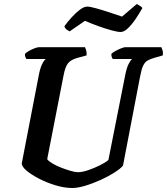

<svg xmlns="http://www.w3.org/2000/svg" viewBox="-20 -940 835 960"><path d="M342 0Q302 0 257.5 -13.5Q213 -27 174.5 -47Q136 -67 112 -87.5Q88 -108 89 -124L174 -564Q180 -597 190 -618Q200 -639 209 -645H112Q110 -648 107 -654.5Q104 -661 105 -671Q112 -678 126 -686Q140 -694 154 -699Q168 -704 174 -704H405Q407 -700 410.5 -689.5Q414 -679 413 -663L365 -650Q334 -641 320 -623.5Q306 -606 298 -564L216 -144Q223 -134 242.5 -122.5Q262 -111 286.5 -101.5Q311 -92 333.5 -85.5Q356 -79 370 -79Q391 -79 420.5 -89Q450 -99 478.5 -113Q507 -127 522 -140L606 -564Q613 -600 623 -620Q633 -640 641 -645H544Q542 -647 539 -654.5Q536 -662 537 -671Q544 -678 558 -685.5Q572 -693 586 -698.5Q600 -704 606 -704H787Q789 -700 792.5 -689Q796 -678 794 -663L749 -650Q729 -644 716.5 -636.5Q704 -629 695.5 -611Q687 -593 680 -555L595 -112Q583 -97 552.5 -77.5Q522 -58 483.5 -40.5Q445 -23 407 -11.5Q369 0 342 0ZM583 -780Q568 -780 537 -788.5Q506 -797 470 -810Q434 -823 405 -836L328 -783Q322 -786 313.5 -792Q305 -798 302 -809Q318 -831 338.5 -853.5Q359 -876 379.5 -891.5Q400 -907 416 -907Q430 -907 460.5 -898.5Q491 -890 526 -878.5Q561 -867 590 -857L664 -920Q670 -916 678.5 -911.5Q687 -907 692 -900Q677 -873 658 -845Q639 -817 619.5 -798.5Q600 -780 583 -780Z"/></svg>

Font: Texturina
Style: Bold Italic
Weight: 700
Italic angle: -11°
Designer: Guillermo Torres Carreño
Foundry: Omnibus-Type
Version: Version 1.002; ttfautohint (v1.8.3)